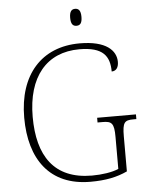

<svg xmlns="http://www.w3.org/2000/svg" viewBox="-60 -957 780 1015"><g transform="rotate(-5 329.5 -449.0)"><path d="M377 -818C395 -818 407 -828 407 -863C407 -897 395 -908 377 -908C359 -908 347 -897 347 -863C347 -828 359 -818 377 -818ZM379 10C460 10 519 -2 575 -28V-214C575 -288 586 -299 633 -299H649V-324H443V-299H470C518 -299 531 -288 531 -215V-45C498 -30 442 -22 390 -22C188 -22 104 -152 104 -358C104 -570 206 -693 381 -693C506 -693 541 -643 541 -561C563 -561 578 -577 578 -609C578 -669 526 -724 385 -724C182 -724 59 -585 59 -358C59 -137 163 10 379 10Z"/></g></svg>

Font: Noto Serif Sinhala ExtraLight
Style: Regular
Weight: 200
Designer: Jelle Bosma - Monotype Design Team
Foundry: Monotype Imaging Inc.
Version: Version 2.007